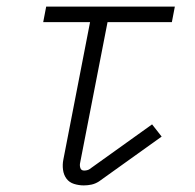

<svg xmlns="http://www.w3.org/2000/svg" viewBox="-20 -550 590 582"><path d="M234 12Q219 12 204.5 7.5Q190 3 181.5 -8.5Q173 -20 171 -35.5Q169 -51 172 -66L253 -483H111L120 -530H510L501 -483H306L223 -57Q221 -49 223.5 -41Q226 -33 235 -33Q239 -33 243.5 -34Q248 -35 251 -37L441 -173L470 -136L280 0Q269 7 257.5 9.5Q246 12 234 12Z"/></svg>

Font: Lode Dark Term
Style: Italic
Weight: 400
Italic angle: -11°
Monospace: yes
Designer: Belleve Invis
Foundry: Belleve Invis
Version: Version 29.2.0